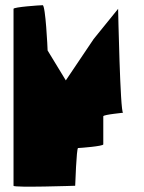

<svg xmlns="http://www.w3.org/2000/svg" viewBox="-20 -728 553 738"><path d="M32 -14C32 -6 269 -14 269 -14C269 -14 274 -159 280 -159C287 -159 377 -166 377 -173V-281C377 -288 463 -295 453 -295C442 -295 434 -694 434 -694L340 -578L233 -419L163 -534C163 -542 155 -708 144 -708C134 -708 32 -701 32 -694Z"/></svg>

Font: Ampere
Style: SuCnd
Weight: 400
Version: Version 1